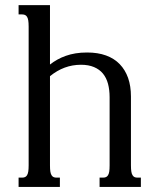

<svg xmlns="http://www.w3.org/2000/svg" viewBox="-20 -736 623 756"><path d="M92.8 -630.9Q92.8 -646 91.3 -655.3Q89.8 -664.6 86.4 -669.9Q83 -675.3 78.1 -677.2Q73.2 -679.2 66.9 -679.2H53.2V-715.8H176.8V-481.9Q190.4 -492.7 205.8 -501.2Q221.2 -509.8 239 -516.1Q256.8 -522.5 277.6 -525.9Q298.3 -529.3 323.2 -529.3Q365.2 -529.3 397.5 -517.6Q429.7 -505.9 451.4 -483.4Q473.1 -460.9 484.4 -429Q495.6 -397 495.6 -356V-85Q495.6 -69.8 497.1 -60.5Q498.5 -51.3 502 -45.9Q505.4 -40.5 510 -38.6Q514.6 -36.6 521.5 -36.6H534.7V0H372.1V-36.6H385.7Q392.1 -36.6 397 -38.6Q401.9 -40.5 405.3 -45.9Q408.7 -51.3 410.2 -60.5Q411.6 -69.8 411.6 -85V-353Q411.6 -382.3 405.3 -406Q398.9 -429.7 385.3 -446.3Q371.6 -462.9 350.1 -471.9Q328.6 -481 298.8 -481Q231.9 -481 176.8 -436V-85Q176.8 -69.8 178.2 -60.5Q179.7 -51.3 183.1 -45.9Q186.5 -40.5 191.2 -38.6Q195.8 -36.6 202.6 -36.6H215.8V0H53.2V-36.6H66.9Q73.2 -36.6 78.1 -38.6Q83 -40.5 86.4 -45.9Q89.8 -51.3 91.3 -60.5Q92.8 -69.8 92.8 -85Z"/></svg>

Font: Arian AMU Serif
Style: Regular
Weight: 400
Designer: Ruben Hakobyan (Tarumian)
Foundry: Ruben Hakobyan (Tarumian)
Version: Version 1.002